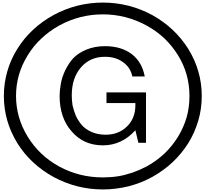

<svg xmlns="http://www.w3.org/2000/svg" viewBox="-20 -1097 1585 1480"><path d="M533.2 -362.3Q533.2 -323.2 539.1 -285.2Q548.8 -243.2 564.5 -205.1Q578.1 -172.9 611.3 -131.8Q640.6 -99.6 687.5 -79.1Q734.4 -58.6 794.9 -58.6Q893.6 -58.6 959 -122.1Q1023.4 -185.5 1023.4 -283.2V-302.7H800.8V-384.8H1105.5V3.9H1046.9L1023.4 -92.8Q918 23.4 773.4 23.4Q625 23.4 533.2 -83Q439.5 -188.5 439.5 -357.4Q439.5 -399.4 449.2 -453.1Q457 -499 482.4 -554.7Q512.7 -614.3 544.9 -648.4Q582 -687.5 646.5 -714.8Q710.9 -741.2 789.1 -741.2Q914.1 -741.2 996.1 -679.7Q1075.2 -618.2 1095.7 -507.8H1000Q985.4 -578.1 927.7 -618.2Q872.1 -659.2 789.1 -659.2Q673.8 -659.2 603.5 -577.1Q533.2 -495.1 533.2 -362.3ZM103.5 -357.4Q103.5 -189.5 194.3 -42Q284.2 103.5 436.5 186.5Q590.8 270.5 772.5 270.5Q834 270.5 890.6 261.7Q935.5 254.9 1002 233.4Q1054.7 214.8 1109.4 186.5Q1263.7 101.6 1351.6 -42Q1394.5 -111.3 1418.9 -193.4Q1440.4 -270.5 1440.4 -357.4Q1440.4 -529.3 1351.6 -671.9Q1261.7 -817.4 1109.4 -900.4Q951.2 -986.3 772.5 -986.3Q594.7 -986.3 436.5 -900.4Q359.4 -857.4 299.8 -800.8Q239.3 -745.1 194.3 -671.9Q103.5 -526.4 103.5 -357.4ZM9.8 -357.4Q9.8 -455.1 36.1 -545.9Q61.5 -636.7 113.3 -719.7Q213.9 -881.8 391.6 -980.5Q570.3 -1077.1 773.4 -1077.1Q975.6 -1077.1 1154.3 -980.5Q1328.1 -883.8 1431.6 -719.7Q1535.2 -550.8 1535.2 -357.4Q1535.2 -258.8 1508.8 -168Q1480.5 -72.3 1431.6 5.9Q1328.1 169.9 1154.3 266.6Q1072.3 312.5 971.7 338.9Q872.1 363.3 773.4 363.3Q570.3 363.3 391.6 266.6Q213.9 168 113.3 5.9Q9.8 -163.1 9.8 -357.4Z"/></svg>

Font: Circled
Style: Regular
Weight: 400
Version: Version 002.000